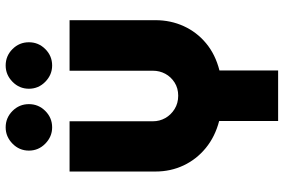

<svg xmlns="http://www.w3.org/2000/svg" viewBox="-178 -596 978 661"><g transform="rotate(-90 310.5 -266.0)"><path d="M415 -575Q383 -575 359 -598.5Q335 -622 335 -655Q335 -688 359 -711.5Q383 -735 415 -735Q448 -735 471.5 -711.5Q495 -688 495 -655Q495 -622 471.5 -598.5Q448 -575 415 -575ZM202 -575Q170 -575 146 -598.5Q122 -622 122 -655Q122 -688 146 -711.5Q170 -735 202 -735Q235 -735 258.5 -711.5Q282 -688 282 -655Q282 -622 258.5 -598.5Q235 -575 202 -575ZM224 203V0Q170 -14 131 -46Q92 -78 71 -122.5Q50 -167 50 -219V-515H223V-228Q223 -205 234 -185.5Q245 -166 265 -153.5Q285 -141 311 -141Q337 -141 356.5 -153.5Q376 -166 386.5 -185.5Q397 -205 397 -228V-515H571V-219Q571 -167 550.5 -122Q530 -77 491.5 -45Q453 -13 398 1V203Z"/></g></svg>

Font: MuseoModerno Thin ExtraBold
Style: Regular
Weight: 800
Version: Version 1.002